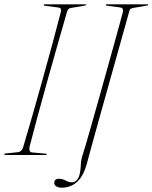

<svg xmlns="http://www.w3.org/2000/svg" viewBox="-20 -720 708 892"><path d="M117.5 -39Q115 -28.5 117.5 -20.8Q120 -13 127.5 -12L193 -6Q197 -6 197 -3Q197 0 194 0H5Q0 0 0 -3Q0 -7 6 -7L63.5 -13Q80.5 -14.5 87.5 -36Q108 -104.5 131.2 -185.5Q154.5 -266.5 178.2 -351.8Q202 -437 224 -518.2Q246 -599.5 263.5 -668Q265 -676.5 261.2 -680.5Q257.5 -684.5 252 -685L190 -693Q183.5 -694 183.5 -697Q183.5 -700 187.5 -700H377.5Q380.5 -700 380.5 -698Q380.5 -695 374 -694L309 -683Q295.5 -681.5 291 -664Q271 -595 247.8 -513.2Q224.5 -431.5 200.8 -346.8Q177 -262 155.5 -182.5Q134 -103 117.5 -39ZM580.5 -667.5Q578 -658.5 566.8 -618Q555.5 -577.5 538.5 -517Q521.5 -456.5 501.8 -386Q482 -315.5 462.5 -245.8Q443 -176 426.5 -116.8Q410 -57.5 399.5 -19Q389 19.5 387.5 25.5Q370.5 95 339.8 123.5Q309 152 267 152Q249.5 152 240.5 145.2Q231.5 138.5 232 129Q233 110.5 253 110.5Q270.5 110.5 285 118.8Q299.5 127 315 127Q331 127 342.5 109Q354 91 356 38Q356.5 29.5 358.8 18.2Q361 7 363.5 1Q366 -5.5 377 -42.8Q388 -80 404.2 -137.2Q420.5 -194.5 439.5 -261.8Q458.5 -329 477.2 -396.8Q496 -464.5 512.2 -522.5Q528.5 -580.5 538.8 -619Q549 -657.5 551 -665.5Q555.5 -684 535 -686L479 -693Q471 -694 471.5 -697Q471.5 -700 476.5 -700H665.5Q668.5 -700 668.5 -697.5Q668.5 -694.5 662 -694L601 -683.5Q591 -681.5 587 -679.2Q583 -677 580.5 -667.5Z"/></svg>

Font: Fraunces 144pt Thin
Style: Italic
Weight: 100
Italic angle: -16°
Version: Version 1.000;[b76b70a41]